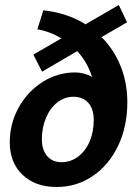

<svg xmlns="http://www.w3.org/2000/svg" viewBox="-20 -736 551 766"><path d="M488 -328Q488 -232 451.5 -155Q415 -78 350.5 -34Q286 10 206 10Q121 10 70 -38.5Q19 -87 19 -168Q19 -243 54.5 -307Q90 -371 150 -409Q210 -447 280 -447Q316 -447 347 -429Q329 -488 288 -532L148 -450L113 -518L225 -583Q178 -611 129 -619L153 -695Q250 -684 321 -639L454 -716L487 -647L385 -588Q435 -538 461.5 -471.5Q488 -405 488 -328ZM354 -257Q354 -301 332.5 -325.5Q311 -350 272 -350Q238 -350 209 -327.5Q180 -305 163.5 -266Q147 -227 147 -181Q147 -138 168 -113.5Q189 -89 226 -89Q262 -89 291.5 -111Q321 -133 337.5 -171.5Q354 -210 354 -257Z"/></svg>

Font: Sarabun
Style: Bold Italic
Weight: 700
Italic angle: -10°
Designer: Suppakit Chalermlarp | Katatrad Co.,Ltd.
Foundry: Cadson Demak Co.,Ltd.
Version: Version 1.000; ttfautohint (v1.6)